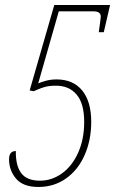

<svg xmlns="http://www.w3.org/2000/svg" viewBox="-20 -734 464 764"><path d="M16 -100Q16 -133 43 -133Q42 -75 64.5 -45Q87 -15 139 -15Q186 -15 226.5 -44Q267 -73 291 -126.5Q315 -180 315 -249Q315 -322 285 -357.5Q255 -393 203 -393Q177 -393 160.5 -388.5Q144 -384 131.5 -378.5Q119 -373 114 -371L98 -374L196 -714H418L393 -606H373Q381 -662 381 -668Q381 -678 374 -683.5Q367 -689 349 -689H214L132 -402Q144 -408 164 -413Q184 -418 205 -418Q271 -418 307 -374Q343 -330 343 -249Q343 -177 317 -117.5Q291 -58 243 -24Q195 10 133 10Q72 10 44 -23Q16 -56 16 -100Z"/></svg>

Font: Noto Serif CondThin
Style: Italic
Weight: 250
Width: 3
Italic angle: -12°
Designer: Monotype Design Team
Foundry: Monotype Imaging Inc.
Version: Version 1.001